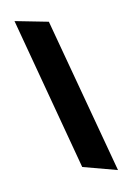

<svg xmlns="http://www.w3.org/2000/svg" viewBox="-64 -573 371 567"><g transform="rotate(-10 122.0 -289.0)"><path d="M141.6 -73.2 19.5 -532.2 119.1 -512.7 244.1 -45.9Z"/></g></svg>

Font: RIT TN Joy
Style: Extra Bold
Weight: 800
Designer: Hussain K H
Foundry: Rachana Institute of Typography
Version: 1.6.2